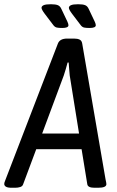

<svg xmlns="http://www.w3.org/2000/svg" viewBox="-42 -884 552 906"><path d="M13 2Q-6 2 -14 -3Q-22 -8 -22 -16Q-22 -22 -18 -31L231 -678Q240 -702 275 -702H307Q324 -702 334 -697Q344 -692 346 -678L456 -38Q458 -29 459 -23.5Q460 -18 460 -15Q460 2 421 2H404Q373 2 370 -14L343 -180H129L67 -14Q64 -5 53.5 -1.5Q43 2 29 2ZM259 -528 157 -254H331L287 -528Q286 -539 284.5 -557Q283 -575 282 -589H277Q273 -575 268.5 -558.5Q264 -542 259 -528ZM252 -752Q235 -752 226 -754Q217 -756 210 -765L169 -819Q154 -839 154 -847Q154 -855 164 -859.5Q174 -864 198 -864Q220 -864 231 -859.5Q242 -855 248 -841L276 -782Q281 -771 281 -765Q281 -752 252 -752ZM381 -752Q364 -752 355 -754Q346 -756 339 -765L298 -819Q283 -839 283 -847Q283 -855 293 -859.5Q303 -864 327 -864Q349 -864 360 -859.5Q371 -855 377 -841L405 -782Q410 -771 410 -765Q410 -752 381 -752Z"/></svg>

Font: Asap Condensed Condensed Regular
Style: Italic
Weight: 400
Width: 3
Italic angle: -6°
Designer: Pablo Cosgaya
Foundry: Omnibus-Type
Version: Version 3.001; ttfautohint (v1.8.4.7-5d5b)